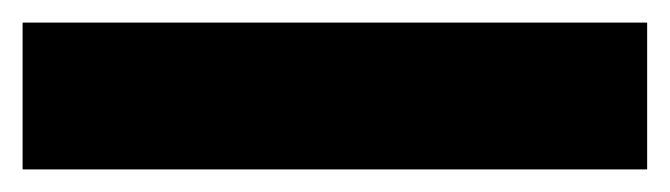

<svg xmlns="http://www.w3.org/2000/svg" viewBox="-20 4 593 170"><path d="M0 154V24H553V154Z"/></svg>

Font: Bricolage Grotesque 24pt
Style: Bold
Weight: 700
Designer: Mathieu Triay
Foundry: Atelier Triay
Version: Version 1.001;gftools[0.9.33.dev8+g029e19f]